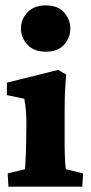

<svg xmlns="http://www.w3.org/2000/svg" viewBox="-20 -701 342 721"><path d="M11.7 0 8.8 -49.8 73.2 -65.4Q74.2 -69.3 75.2 -85Q76.2 -100.6 77.1 -121.1Q78.1 -141.6 78.1 -161.1L79.1 -234.4Q79.1 -262.7 77.6 -282.7Q76.2 -302.7 71.3 -330.1L5.9 -343.8V-390.6L198.2 -438.5L228.5 -420.9Q225.6 -388.7 224.1 -356.4Q222.7 -324.2 222.7 -284.2V-159.2Q222.7 -131.8 224.1 -102.5Q225.6 -73.2 227.5 -65.4L292 -49.8L289.1 0ZM152.3 -506.8Q107.4 -506.8 83 -533.2Q58.6 -559.6 58.6 -593.8Q58.6 -627.9 83 -654.3Q107.4 -680.7 152.3 -680.7Q197.3 -680.7 220.7 -654.3Q244.1 -627.9 244.1 -593.8Q244.1 -559.6 220.7 -533.2Q197.3 -506.8 152.3 -506.8Z"/></svg>

Font: Crimson Pro ExtraBold
Style: Regular
Weight: 800
Designer: Jacques Le Bailly
Foundry: Baron von Fonthausen
Version: Version 1.003